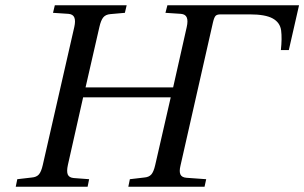

<svg xmlns="http://www.w3.org/2000/svg" viewBox="-20 -712 1160 732"><path d="M40 0 45.9 -28.8 101.1 -35.2Q119.1 -36.6 128.2 -46.9Q137.2 -57.1 143.1 -83L263.2 -608.9Q268.6 -632.8 263.4 -645.3Q258.3 -657.7 241.2 -659.2L182.1 -663.1L189 -691.9H462.9L456.1 -663.1L400.9 -658.2Q382.8 -656.7 373.8 -645.8Q364.7 -634.8 358.9 -608.9L306.2 -378.9H640.1L691.9 -608.9Q697.3 -632.8 692.1 -645.3Q687 -657.7 669.9 -659.2L610.8 -663.1L618.2 -691.9H1120.1L1081.1 -521H1050.8Q1055.7 -565.4 1051.8 -595.7Q1047.9 -626 1019.8 -641.6Q991.7 -657.2 932.1 -657.2H820.8Q807.1 -657.2 801.8 -651.4Q796.4 -645.5 792 -627L668 -80.1Q662.6 -57.6 668 -46.6Q673.3 -35.6 690.9 -34.2L766.1 -28.8L759.8 0H469.2L475.1 -28.8L529.8 -35.2Q547.9 -36.6 556.9 -46.9Q565.9 -57.1 571.8 -83L630.9 -340.8H296.9L238.8 -83Q233.4 -58.1 238.5 -46.4Q243.7 -34.7 261.2 -33.2L319.8 -28.8L314 0Z"/></svg>

Font: Linguistics Pro
Style: Italic
Weight: 400
Italic angle: -12°
Designer: Stefan Peev, Context Ltd
Foundry: Stefan Peev, Context Ltd
Version: Version 001.000